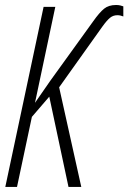

<svg xmlns="http://www.w3.org/2000/svg" viewBox="-20 -741 509 761"><path d="M1 0 152.8 -713.9H199.2L118.7 -333.5L179.7 -421.4L349.1 -656.2Q374 -691.4 392.3 -706.3Q410.6 -721.2 439.9 -721.2Q449.2 -721.2 456.5 -719.5Q463.9 -717.8 468.8 -715.8V-675.8Q463.4 -677.7 458 -679.2Q452.6 -680.7 445.3 -680.7Q428.7 -680.7 416.3 -670.7Q403.8 -660.6 386.2 -636.2L214.4 -395L302.2 0H251.5L175.3 -357.9L106.4 -277.8L47.4 0Z"/></svg>

Font: Open Sans Condensed Light
Style: Italic
Weight: 300
Width: 3
Italic angle: -12°
Designer: Monotype Design Team
Foundry: Monotype Imaging Inc.
Version: Version 3.000; ttfautohint (v1.8.4)